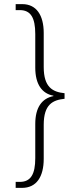

<svg xmlns="http://www.w3.org/2000/svg" viewBox="-20 -780 388 931"><path d="M56 131H87C157 131 192 77 192 -10V-175C192 -274 236 -295 293 -301V-328C236 -334 192 -356 192 -455V-620C192 -707 156 -760 88 -760H56V-731H76C129 -731 151 -694 151 -615V-452C151 -371 184 -326 239 -316V-314C184 -303 151 -260 151 -179V-13C151 65 129 102 76 102H56Z"/></svg>

Font: Noto Serif Georgian Condensed ExtraLight
Style: Regular
Weight: 200
Width: 3
Designer: Monotype Design Team, Akaki Razmadze
Foundry: Google LLC
Version: Version 2.003